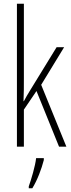

<svg xmlns="http://www.w3.org/2000/svg" viewBox="-20 -780 379 1021"><path d="M107 -365V-760H70V0H107V-197L174 -296L294 0H333L199 -329L321 -529H281L138 -296C126 -277 119 -264 107 -242H105C107 -285 107 -321 107 -365ZM213 71V61H172C168 101 146 175 133 211V221H152C179 177 201 118 213 71Z"/></svg>

Font: Noto Sans Sinhala UI ExtraCondensed ExtraLight
Style: Regular
Weight: 200
Width: 2
Designer: Jelle Bosma - Monotype Design Team
Foundry: Monotype Imaging Inc.
Version: Version 2.006